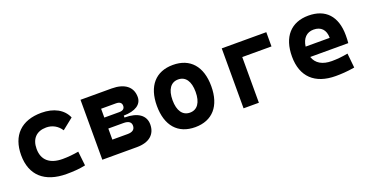

<svg xmlns="http://www.w3.org/2000/svg" viewBox="-29 -1038 2988 1558"><g transform="rotate(-20 1465.0 -258.5)"><path d="M353.5 9.8C406.7 9.8 464.4 6.8 517.1 -4.9L503.4 -128.4C459 -120.6 412.1 -115.7 365.2 -115.7C255.4 -115.7 193.4 -167.5 193.4 -264.6C193.4 -352.5 242.2 -401.9 325.2 -401.9C377.9 -401.9 423.3 -376.5 452.1 -331.5L547.9 -407.7C515.6 -483.9 436 -527.3 329.1 -527.3C155.3 -527.3 58.1 -428.7 58.1 -259.8C58.1 -85.9 165 9.8 353.5 9.8Z M664.6 0H963.9C1068.4 0 1128.4 -49.8 1128.4 -136.7C1128.4 -215.3 1064.5 -260.3 953.1 -260.3H950.7V-276.9C1051.3 -278.3 1108.9 -315.9 1108.9 -380.9C1108.9 -467.8 1044.9 -517.6 933.6 -517.6H664.6ZM796.9 -125.5V-221.2H927.7C970.7 -221.2 993.2 -206.1 993.2 -175.3C993.2 -142.1 971.2 -125.5 929.2 -125.5ZM796.9 -315.9V-392.1H924.8C956.5 -392.1 973.6 -379.4 973.6 -354C973.6 -328.6 957 -315.9 925.8 -315.9Z M1464.8 9.8C1613.8 9.8 1699.7 -87.9 1699.7 -258.8C1699.7 -429.7 1613.8 -527.3 1464.8 -527.3C1315.9 -527.3 1230 -429.7 1230 -258.8C1230 -87.9 1315.9 9.8 1464.8 9.8ZM1464.8 -115.7C1401.9 -115.7 1365.2 -167.5 1365.2 -258.8C1365.2 -350.6 1401.9 -401.9 1464.8 -401.9C1528.3 -401.9 1564.5 -350.6 1564.5 -258.8C1564.5 -167.5 1528.3 -115.7 1464.8 -115.7Z M1884.3 0H2016.6V-394.5H2269V-517.6H1884.3Z M2677.7 9.8C2719.7 9.8 2774.9 7.8 2841.3 -3.9L2828.6 -128.9C2781.2 -120.1 2736.3 -115.2 2689.5 -115.2C2608.4 -115.2 2555.2 -146.5 2535.2 -206.5H2863.8C2865.7 -227.5 2866.7 -249 2866.7 -273.4C2866.7 -438.5 2782.2 -527.3 2634.8 -527.3C2483.9 -527.3 2397 -428.7 2397 -259.8C2397 -85.9 2498.5 9.8 2677.7 9.8ZM2528.8 -298.3C2538.1 -367.7 2576.2 -406.2 2635.7 -406.2C2699.2 -406.2 2736.8 -368.2 2736.8 -298.3Z"/></g></svg>

Font: CaskaydiaCove Nerd Font
Style: Bold
Weight: 700
Designer: Aaron Bell
Foundry: Saja Typeworks
Version: Version 2111.1;Nerd Fonts 2.3.0